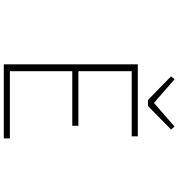

<svg xmlns="http://www.w3.org/2000/svg" viewBox="17 -982 965 1040"><g transform="rotate(90 500.0 -462.5)"><path d="M329 0H730V-33H366V-371H662V-404H366V-693H719V-726H329ZM522 -781H555L682 -906L666 -925L540 -815H536L410 -925L394 -906Z"/></g></svg>

Font: Harano Aji Gothic TW ExtraLight
Style: Regular
Weight: 250
Foundry: Masamichi Hosoda
Version: HaranoAjiGothicTW-ExtraLight version 20230610;ttx 4.39.4